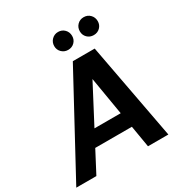

<svg xmlns="http://www.w3.org/2000/svg" viewBox="-226 -1057 1147 1208"><g transform="rotate(-30 347.0 -453.0)"><path d="M-22 0 357 -700H516L647 0H499L408 -541L124 0ZM117 -157 172 -266H535L552 -157ZM368 -776Q341 -776 322 -794.5Q303 -813 303 -840Q303 -868 322 -887Q341 -906 368 -906Q396 -906 414.5 -887Q433 -868 433 -840Q433 -813 414.5 -794.5Q396 -776 368 -776ZM554 -776Q526 -776 507.5 -794.5Q489 -813 489 -840Q489 -868 507.5 -887Q526 -906 554 -906Q582 -906 600.5 -887Q619 -868 619 -840Q619 -813 600.5 -794.5Q582 -776 554 -776Z"/></g></svg>

Font: DM Sans 10pt ExtraBold
Style: Italic
Weight: 800
Italic angle: -10°
Version: Version 4.004;gftools[0.9.30]